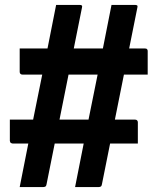

<svg xmlns="http://www.w3.org/2000/svg" viewBox="-20 -740 640 780"><path d="M208 -720Q231 -720 256 -720Q281 -720 304 -720Q309 -720 312 -718Q315 -716 313 -709Q295 -619 277 -529.5Q259 -440 241 -350Q223 -260 205 -170.5Q187 -81 169 9Q168 16 164 18Q160 20 155 20Q131 20 107 20Q83 20 60 20Q78 -72 96.5 -164.5Q115 -257 134 -350Q153 -443 171.5 -535.5Q190 -628 208 -720ZM433 -720Q447 -720 464 -720Q481 -720 498 -720Q515 -720 529 -720Q534 -720 537 -718Q540 -716 538 -709Q520 -619 502 -529.5Q484 -440 466 -350Q448 -260 430 -170.5Q412 -81 394 9Q393 16 389 18Q385 20 380 20Q365 20 349 20Q333 20 316.5 20Q300 20 285 20Q303 -72 321.5 -164.5Q340 -257 359 -350Q378 -443 396.5 -535.5Q415 -628 433 -720ZM580 -437H71Q66 -437 63 -440Q60 -443 60 -448Q60 -452 60 -461.5Q60 -471 60 -483Q60 -495 60 -507.5Q60 -520 60 -529.5Q60 -539 60 -543H569Q571 -543 573.5 -542.5Q576 -542 577 -540Q579 -539 579.5 -536.5Q580 -534 580 -532Q580 -528 580 -518.5Q580 -509 580 -497Q580 -485 580 -472.5Q580 -460 580 -450.5Q580 -441 580 -437ZM20 -254H529Q534 -254 537 -251Q540 -248 540 -243Q540 -239 540 -230.5Q540 -222 540 -211Q540 -200 540 -189.5Q540 -179 540 -170Q540 -161 540 -157H31Q29 -157 27 -158Q25 -159 23 -160Q22 -162 21 -164Q20 -166 20 -168Q20 -172 20 -181Q20 -190 20 -200.5Q20 -211 20 -222Q20 -233 20 -241.5Q20 -250 20 -254Z"/></svg>

Font: Recursive
Style: Bold
Weight: 700
Version: Version 1.085